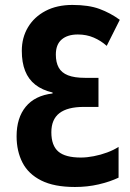

<svg xmlns="http://www.w3.org/2000/svg" viewBox="-20 -744 524 774"><path d="M272 -724.1Q337.4 -724.1 381.1 -708Q424.8 -691.9 462.9 -664.1L410.2 -559.1Q386.7 -580.1 357.7 -592.5Q328.6 -605 293.9 -605Q252 -605 228.5 -584.7Q205.1 -564.5 205.1 -523.9Q205.1 -492.7 216.6 -471.7Q228 -450.7 254.2 -440.4Q280.3 -430.2 323.2 -430.2H377V-313H317.9Q252 -313 219.5 -287.8Q187 -262.7 187 -210.9Q187 -157.2 215.1 -133.1Q243.2 -108.9 306.2 -108.9Q330.1 -108.9 357.9 -114.3Q385.7 -119.6 412.1 -129.4Q438.5 -139.2 458 -151.9V-27.8Q422.9 -11.2 377.7 -0.7Q332.5 9.8 282.2 9.8Q198.2 9.8 146.2 -16.4Q94.2 -42.5 70.6 -88.6Q46.9 -134.8 46.9 -194.8Q46.9 -269 84 -314Q121.1 -358.9 191.9 -367.2V-371.1Q149.9 -380.9 122.3 -402.6Q94.7 -424.3 81.3 -458.3Q67.9 -492.2 67.9 -539.1Q67.9 -592.3 92.8 -634Q117.7 -675.8 163.6 -700Q209.5 -724.1 272 -724.1Z"/></svg>

Font: Open Sans Condensed
Style: Regular
Weight: 400
Width: 3
Designer: Monotype Design Team
Foundry: Monotype Imaging Inc.
Version: Version 3.000